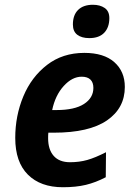

<svg xmlns="http://www.w3.org/2000/svg" viewBox="-20 -776 564 806"><path d="M44 -197Q44 -290 78 -371.5Q112 -453 177.5 -503.5Q243 -554 334 -554Q416 -554 460 -515Q504 -476 504 -411Q504 -322 429 -270.5Q354 -219 206 -219H183Q182 -211 182 -196Q182 -148 205.5 -121.5Q229 -95 274 -95Q313 -95 346.5 -104.5Q380 -114 425 -137L424 -32Q382 -10 340.5 0Q299 10 244 10Q150 10 97 -43Q44 -96 44 -197ZM217 -314Q293 -314 332.5 -339.5Q372 -365 372 -407Q372 -430 359.5 -442Q347 -454 323 -454Q283 -454 247.5 -415Q212 -376 199 -314ZM286 -673Q286 -713 308 -734.5Q330 -756 370 -756Q400 -756 419.5 -742.5Q439 -729 439 -700Q439 -661 417.5 -638.5Q396 -616 355 -616Q323 -616 304.5 -630Q286 -644 286 -673Z"/></svg>

Font: Noto Sans Display
Style: Bold Italic
Weight: 700
Italic angle: -12°
Designer: Monotype Design team
Foundry: Monotype Imaging Inc.
Version: Version 1.000